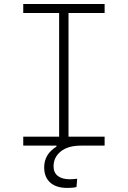

<svg xmlns="http://www.w3.org/2000/svg" viewBox="-20 -713 626 940"><path d="M308.6 207Q255.4 207 225.8 180.7Q196.3 154.3 196.3 106.4Q196.3 42 256.3 4.9V0H93.8V-43.9H269.5V-649.4H93.8V-693.4H492.2V-649.4H315.4V-43.9H492.2V0H376Q312.5 0 277.3 28.6Q242.2 57.1 242.2 101.6Q242.2 131.8 262.9 148.2Q283.7 164.6 321.3 164.6Q335.9 164.6 357.9 162.1L354.5 202.6Q342.8 205.6 330.6 206.3Q318.4 207 308.6 207Z"/></svg>

Font: Cascadia Mono NF ExtraLight
Style: Regular
Weight: 200
Monospace: yes
Designer: Aaron Bell
Foundry: Saja Typeworks
Version: Version 2404.023; ttfautohint (v1.8.4)